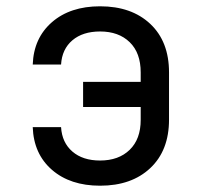

<svg xmlns="http://www.w3.org/2000/svg" viewBox="-20 -580 640 610"><path d="M298 10Q203 10 145 -40.5Q87 -91 84 -176H174Q177 -127 210 -98.5Q243 -70 298 -70Q357 -70 392 -104Q427 -138 427 -199V-240H244V-320H427V-350Q427 -412 392 -446Q357 -480 298 -480Q243 -480 210 -452Q177 -424 174 -375H84Q87 -459 145 -509.5Q203 -560 298 -560Q398 -560 457.5 -504Q517 -448 517 -350V-200Q517 -102 457.5 -46Q398 10 298 10Z"/></svg>

Font: NKDuy Mono
Style: Regular
Weight: 400
Monospace: yes
Designer: NKDuy
Foundry: NKDuy
Version: Version 2.251; ttfautohint (v1.8.4.7-5d5b)